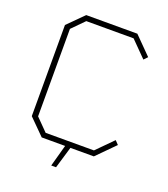

<svg xmlns="http://www.w3.org/2000/svg" viewBox="-155 -846 952 1087"><g transform="rotate(20 321.5 -303.0)"><path d="M281 131 317 0H176L82 -94V-643L176 -737H484L587 -633L566 -611L473 -705H188L116 -632V-105L188 -32H479L575 -129L596 -107L490 0H349L310 131Z"/></g></svg>

Font: Tomorrow ExtraLight
Style: Regular
Weight: 275
Designer: Tony de Marco, Monica Rizzolli
Foundry: Just in Type
Version: Version 2.002